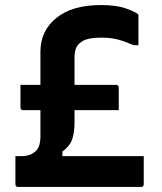

<svg xmlns="http://www.w3.org/2000/svg" viewBox="-20 -740 640 760"><path d="M61 -404H140V-535Q140 -618 203 -669Q266 -720 380 -720Q441 -720 478.5 -706.5Q516 -693 526 -684Q528 -682 528 -677V-561H509Q475 -576 447 -583.5Q419 -591 382 -591Q352 -591 331.5 -586.5Q311 -582 298 -571Q275 -555 275 -513V-404H439Q450 -404 450 -393V-304H275V-253Q275 -221 267 -192.5Q259 -164 227 -140V-122H549V-11Q549 0 538 0H52Q41 0 41 -11V-122H65Q99 -122 119.5 -140Q140 -158 140 -199V-304H72Q61 -304 61 -315Z"/></svg>

Font: Recursive Mn Lnr St
Style: Bold
Weight: 700
Monospace: yes
Version: Version 1.079;hotconv 1.0.112;makeotfexe 2.5.65598; ttfautoh